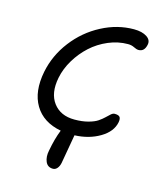

<svg xmlns="http://www.w3.org/2000/svg" viewBox="-102 -606 701 821"><g transform="rotate(15 248.5 -196.0)"><path d="M209 137.2Q185.1 137.2 176 116Q167 94.7 172.9 66.9Q182.6 12.7 199.2 -28.8Q118.7 -43.9 83.3 -103.3Q47.9 -162.6 65.9 -253.9Q81.1 -329.6 129.6 -392.8Q178.2 -456.1 247.6 -492.4Q316.9 -528.8 390.1 -528.8Q426.8 -528.8 447.8 -514.6Q468.8 -500.5 462.9 -478Q456.1 -448.2 431.2 -448.2Q421.9 -448.2 409.7 -454.6Q397.5 -460.9 381.8 -460.9Q337.9 -460.9 295.4 -442.9Q252.9 -424.8 220 -394.8Q187 -364.7 163.6 -325.7Q140.1 -286.6 131.8 -245.1Q117.7 -174.3 149.4 -132.1Q181.2 -89.8 243.2 -89.8Q277.3 -89.8 303.7 -96.9Q330.1 -104 344.7 -114Q359.4 -124 369.6 -134Q379.9 -144 387.9 -151.1Q396 -158.2 403.8 -158.2Q420.4 -158.2 426.3 -151.4Q432.1 -144.5 429.2 -127.9Q420.9 -84.5 372.8 -55.9Q324.7 -27.3 261.2 -24.9Q241.7 83 238.8 103Q235.8 118.2 227.8 127.7Q219.7 137.2 209 137.2Z"/></g></svg>

Font: Shantell Sans Bouncy
Style: Italic
Weight: 300
Italic angle: -11.31°
Designer: Stephen Nixon, Anya Danilova, Shantell Martin
Foundry: Arrow Type
Version: Version 1.006;[9816181b4]